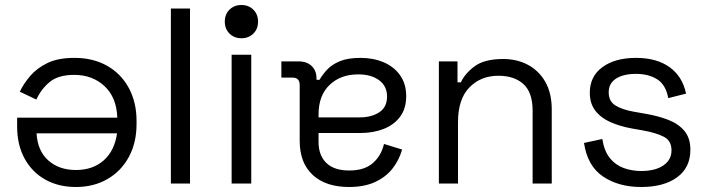

<svg xmlns="http://www.w3.org/2000/svg" viewBox="-20 -734 2832 768"><path d="M526.2 -250.2V-238.2Q526.2 -162.5 495.2 -105.8Q464.2 -49 409.4 -17.5Q354.5 14 283.5 14Q214.2 14 161.4 -15.5Q108.5 -45 78.5 -99.5Q48.5 -154 48.5 -228.5V-263.2H449.2Q446.5 -344.2 398.1 -389.4Q349.8 -434.5 276.8 -434.5Q212.5 -434.5 178.1 -405.5Q143.8 -376.5 125.5 -335.8L59.2 -367.2Q74 -398.5 100.5 -429.8Q127 -461 169.5 -481.8Q212 -502.5 277.8 -502.5Q352.5 -502.5 408.2 -471Q464 -439.5 495.1 -382.4Q526.2 -325.2 526.2 -250.2ZM126.2 -200.8Q130.2 -130.8 173.1 -92.4Q216 -54 283.8 -54Q351.2 -54 394.8 -92.4Q438.2 -130.8 448.2 -200.8Z M663.5 0V-700H740V0Z M985 -515V0H906.5V-515ZM1012.2 -647.4Q1012.2 -618.2 993.4 -599.6Q974.5 -581 945.6 -581Q916.8 -581 898 -599.7Q879.2 -618.4 879.2 -647.6Q879.2 -676.8 898 -695.4Q916.8 -714 945.6 -714Q974.5 -714 993.4 -695.3Q1012.2 -676.6 1012.2 -647.4Z M1604.8 -349.5Q1604.8 -300 1580.6 -267.4Q1556.5 -234.8 1514.9 -218.4Q1473.2 -202 1421.8 -202H1254.2V-165.8Q1254.2 -112.8 1285.2 -82.4Q1316.2 -52 1377 -52Q1436.8 -52 1470.6 -81Q1504.5 -110 1516 -158.2L1588.5 -135.8Q1576.5 -94 1550.4 -60.2Q1524.2 -26.5 1480.9 -6.2Q1437.5 14 1376.5 14Q1283 14 1230.9 -34.2Q1178.8 -82.5 1178.8 -170.2V-393.5Q1178.8 -423.5 1150.8 -423.5H1105.5V-488.5H1174.5Q1207 -488.5 1226.5 -470.1Q1246 -451.8 1246 -420.2V-414.8H1258.2Q1269 -434.2 1287.9 -454.9Q1306.8 -475.5 1339 -489Q1371.2 -502.5 1421.8 -502.5Q1473.2 -502.5 1514.9 -484.8Q1556.5 -467 1580.6 -432.6Q1604.8 -398.2 1604.8 -349.5ZM1254.2 -276V-264.5H1418.8Q1466.5 -264.5 1497.4 -285.1Q1528.2 -305.8 1528.2 -347.8Q1528.2 -389.8 1496.4 -413.1Q1464.5 -436.5 1413.2 -436.5Q1342.2 -436.5 1298.2 -394.2Q1254.2 -352 1254.2 -276Z M1735.5 0V-488.5H1810V-404.8H1823.5Q1840 -440.5 1879 -469.2Q1918 -498 1993.2 -498Q2047.5 -498 2091.4 -474.9Q2135.2 -451.8 2161.1 -406.8Q2187 -361.8 2187 -296V0H2110.5V-290.5Q2110.5 -364.5 2073.6 -397.8Q2036.8 -431 1973.8 -431Q1903 -431 1857.5 -384.2Q1812 -337.5 1812 -245.2V0Z M2316 -162.2 2389.2 -178Q2397 -129.5 2419.5 -101.6Q2442 -73.8 2474.8 -61.9Q2507.5 -50 2544.8 -50Q2600.8 -50 2633.4 -72.2Q2666 -94.5 2666 -132.5Q2666 -171.2 2635.1 -187.1Q2604.2 -203 2550.5 -212.5L2509 -219.8Q2461.5 -228.2 2423 -245Q2384.5 -261.8 2361.9 -290.5Q2339.2 -319.2 2339.2 -363Q2339.2 -428.8 2389.9 -465.6Q2440.5 -502.5 2524 -502.5Q2607 -502.5 2658.6 -465.1Q2710.2 -427.8 2724.2 -359.5L2653 -341.5Q2643.5 -394.5 2609.2 -416.5Q2575 -438.5 2524 -438.5Q2473.8 -438.5 2444.2 -419.6Q2414.8 -400.8 2414.8 -364.5Q2414.8 -328.5 2442.2 -311.8Q2469.8 -295 2517.2 -286.8L2558.8 -279.5Q2610.2 -271 2651.6 -255.2Q2693 -239.5 2717.2 -210.9Q2741.5 -182.2 2741.5 -134.8Q2741.5 -63.5 2688.4 -24.8Q2635.2 14 2544.8 14Q2454.5 14 2392.1 -28Q2329.8 -70 2316 -162.2Z"/></svg>

Font: Space 7353
Style: Regular
Weight: 400
Designer: Christine Claussen + Ruben Lyon  (Space 7353)
Version: Version 1.000;FEAKit 1.0